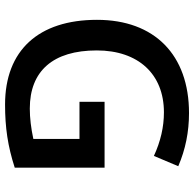

<svg xmlns="http://www.w3.org/2000/svg" viewBox="-24 -740 774 766"><g transform="rotate(90 363.0 -357.0)"><path d="M386.2 -287.1H534.2V-103C491.2 -93.8 450.7 -88.9 413.1 -88.9C263.2 -88.9 181.2 -181.6 181.2 -356C181.2 -522 275.9 -624 428.2 -624C486.3 -624 543.9 -610.8 602.1 -584L643.1 -681.2C576.2 -710 505.9 -724.1 431.2 -724.1C199.2 -724.1 59.1 -586.9 59.1 -356.9C59.1 -124 180.7 9.8 397 9.8C488.8 9.8 563 -1 648.9 -28.8V-387.2H386.2Z"/></g></svg>

Font: Open Sans 600
Style: Regular
Weight: 600
Foundry: Ascender Corporation
Version: Version 1.100;PS 001.100;hotconv 1.0.88;makeotf.lib2.5.64775